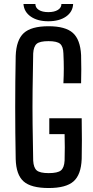

<svg xmlns="http://www.w3.org/2000/svg" viewBox="-20 -939 469 966"><path d="M225 7Q136 7 98.5 -26.5Q61 -60 59 -139Q54 -400 59 -658Q62 -738 99.5 -772.5Q137 -807 224 -807Q309 -807 346.5 -773.5Q384 -740 388 -662Q390 -591 388 -520H299Q301 -561 301 -595Q301 -629 299 -670Q298 -705 282.5 -718.5Q267 -732 224 -732Q180 -732 164.5 -718.5Q149 -705 147 -670Q145 -572 144 -486Q143 -400 144 -314Q145 -228 147 -131Q149 -95 165 -81.5Q181 -68 225 -68Q270 -68 286.5 -81.5Q303 -95 305 -131Q307 -198 305 -264H228V-344H391Q392 -283 392 -233.5Q392 -184 391 -139Q388 -60 350 -26.5Q312 7 225 7ZM98 -919H158Q158 -900 175.5 -889Q193 -878 223 -878Q253 -878 271 -889Q289 -900 289 -919H348Q346 -879 312 -855.5Q278 -832 223 -832Q169 -832 135 -855.5Q101 -879 98 -919Z"/></svg>

Font: Big Shoulders Text Medium
Style: Regular
Weight: 500
Designer: Patric King
Foundry: XO Type Co
Version: Version 1.000; ttfautohint (v1.8.2)